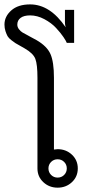

<svg xmlns="http://www.w3.org/2000/svg" viewBox="-37 -845 407 873"><path d="M258.3 -800H300V-650H266.7Q264.2 -657.5 251.7 -676.2Q239.2 -695 217.9 -717.9Q196.7 -740.8 164.6 -757.9Q132.5 -775 100 -775Q71.7 -775 56.7 -763.8Q41.7 -752.5 41.7 -733.3Q41.7 -721.7 49.2 -712.1Q56.7 -702.5 65 -697.5Q73.3 -692.5 94.6 -681.2Q115.8 -670 129.2 -662.5Q176.7 -635 192.5 -599.2Q208.3 -563.3 208.3 -491.7V-165Q218.3 -166.7 225 -166.7Q263.3 -166.7 290 -141.7Q316.7 -116.7 316.7 -79.2Q316.7 -41.7 290 -16.7Q263.3 8.3 225 8.3Q186.7 8.3 160 -16.7Q133.3 -41.7 133.3 -79.2V-491.7Q133.3 -551.7 123.8 -577.1Q114.2 -602.5 75 -625Q71.7 -627.5 55.4 -636.2Q39.2 -645 33.3 -648.8Q27.5 -652.5 15 -662.1Q2.5 -671.7 -2.5 -680.4Q-7.5 -689.2 -12.1 -703.3Q-16.7 -717.5 -16.7 -733.3Q-16.7 -770 14.2 -797.5Q45 -825 100 -825Q190.8 -825 261.7 -720.8Q258.3 -732.5 258.3 -741.7ZM254.6 -108.8Q242.5 -120.8 225 -120.8Q207.5 -120.8 195.4 -108.8Q183.3 -96.7 183.3 -79.2Q183.3 -61.7 195.4 -49.6Q207.5 -37.5 225 -37.5Q242.5 -37.5 254.6 -49.6Q266.7 -61.7 266.7 -79.2Q266.7 -96.7 254.6 -108.8Z"/></svg>

Font: BoonBaan
Style: Regular
Weight: 400
Designer: Sungsit Sawaiwan
Foundry: FontUni
Version: Version 2.0